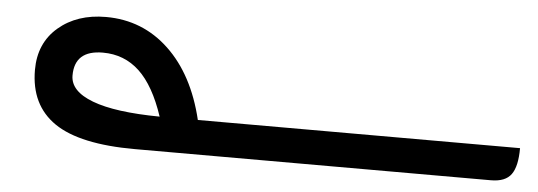

<svg xmlns="http://www.w3.org/2000/svg" viewBox="-32 -368 1233 440"><g transform="rotate(5 584.0 -148.0)"><path d="M1168 -79.1Q1168 -37.1 1154.5 -18.6Q1141.1 0 1107.9 0H289.1Q162.1 0 103.5 -40Q44.9 -80.1 44.9 -161.1Q44.9 -222.7 87.6 -259.3Q130.4 -295.9 196.8 -295.9Q281.2 -295.9 341.8 -238.5Q402.3 -181.2 426.8 -79.1ZM196.8 -213.9Q131.8 -213.9 131.8 -155.8Q131.8 -119.6 184.1 -99.9Q236.3 -80.1 338.9 -79.1Q315.9 -148.4 281 -181.2Q246.1 -213.9 196.8 -213.9Z"/></g></svg>

Font: Noto Kufi Arabic
Style: Regular
Weight: 400
Designer: Monotype Design team
Foundry: Monotype Imaging Inc.
Version: Version 1.02